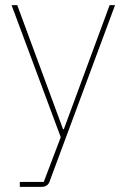

<svg xmlns="http://www.w3.org/2000/svg" viewBox="-20 -526 492 746"><path d="M228 -24H225L47 -506H25L216 7L150 181H57V200H141C156 200 167 194 172 181L427 -506H406Z"/></svg>

Font: IBM Plex Devanagari Thin
Style: Regular
Weight: 100
Designer: Mike Abbink, Paul van der Laan, Pieter van Rosmalen, Erin McLaughlin
Foundry: Bold Monday
Version: Version 1.0